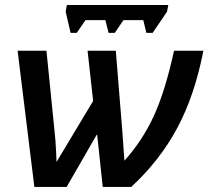

<svg xmlns="http://www.w3.org/2000/svg" viewBox="-20 -741 826 761"><path d="M647 -721.2 642.1 -694.8 585 -610.8H560.1L547.9 -661.1H469.2L435.1 -610.8H410.2L397.9 -661.1H318.8L284.2 -610.8H259.8L240.2 -694.8L245.1 -721.2ZM116.2 0 49.8 -540H164.1L194.8 -234.9Q200.7 -184.1 202.6 -135.3L204.1 -99.1L349.1 -340.8L327.1 -540H439L465.3 -214.8L473.1 -104Q543.5 -182.1 588.6 -279.1Q633.8 -376 669.9 -540H786.1Q752 -363.8 682.9 -234.4Q613.8 -105 500 0H387.2L365.2 -206.1H362.8L244.1 0Z"/></svg>

Font: Open Sans Semibold
Style: Italic
Weight: 600
Italic angle: -12°
Foundry: Ascender Corporation
Version: Version 1.10